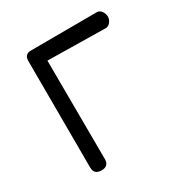

<svg xmlns="http://www.w3.org/2000/svg" viewBox="-129 -528 676 712"><g transform="rotate(-30 209.5 -172.5)"><path d="M410 -396C410 -413 398 -431 383 -431L100 -430C81 -430 72 -420 72 -401L73 55C73 76 84 86 105 86C126 86 136 76 136 55L134 -367L381 -363C396 -362 410 -380 410 -396Z"/></g></svg>

Font: GFS Decker
Style: Normal
Weight: 400
Foundry: George D. Matthiopoulos
Version: Version 1.000